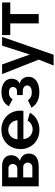

<svg xmlns="http://www.w3.org/2000/svg" viewBox="960 -1534 787 2747"><g transform="rotate(-90 1353.5 -160.5)"><path d="M61 0V-524H353Q393 -524 422 -513.5Q451 -503 470 -485Q489 -467 497.5 -444Q506 -421 506 -397Q506 -353 486.5 -320.5Q467 -288 426 -270Q472 -257 501 -225Q530 -193 530 -142Q530 -104 516.5 -77.5Q503 -51 478 -33.5Q453 -16 418 -8Q383 0 338 0ZM189 -91H335Q348 -91 360 -96Q372 -101 381 -110Q390 -119 395.5 -131Q401 -143 401 -157Q401 -171 396 -182.5Q391 -194 382.5 -203Q374 -212 362.5 -217Q351 -222 337 -222H189ZM189 -306H319Q332 -306 343.5 -311.5Q355 -317 363 -325.5Q371 -334 376 -346.5Q381 -359 381 -372Q381 -386 376.5 -396.5Q372 -407 363.5 -415.5Q355 -424 344.5 -428.5Q334 -433 321 -433H189Z M871 10Q806 10 755 -11.5Q704 -33 668.5 -70Q633 -107 613.5 -155.5Q594 -204 594 -258Q594 -314 613 -364.5Q632 -415 668 -452.5Q704 -490 755.5 -512Q807 -534 871 -534Q935 -534 986 -511.5Q1037 -489 1072 -452Q1107 -415 1125.5 -366Q1144 -317 1144 -264Q1144 -251 1143 -239Q1142 -227 1141 -219H737Q739 -189 751 -164.5Q763 -140 782 -123Q801 -106 825 -96.5Q849 -87 874 -87Q894 -87 914 -92.5Q934 -98 950.5 -107Q967 -116 980 -129.5Q993 -143 999 -159L1113 -127Q1099 -97 1075.5 -72Q1052 -47 1020.5 -29Q989 -11 951 -0.5Q913 10 871 10ZM1007 -304Q1004 -333 992.5 -358Q981 -383 962.5 -400Q944 -417 920.5 -426.5Q897 -436 870 -436Q842 -436 818.5 -426.5Q795 -417 777 -400Q759 -383 747.5 -358Q736 -333 733 -304Z M1414 9Q1328 9 1272 -21.5Q1216 -52 1186 -104L1293 -154Q1309 -128 1337 -113.5Q1365 -99 1406 -99Q1454 -99 1479 -117.5Q1504 -136 1504 -166Q1504 -193 1483 -210Q1462 -227 1420 -228H1367V-311H1423Q1437 -311 1448 -315.5Q1459 -320 1466.5 -327.5Q1474 -335 1478.5 -345.5Q1483 -356 1483 -369Q1483 -394 1463.5 -410Q1444 -426 1403 -426Q1367 -426 1344.5 -413Q1322 -400 1307 -374L1206 -428Q1234 -478 1286 -505.5Q1338 -533 1409 -533Q1451 -533 1486 -523.5Q1521 -514 1546.5 -495.5Q1572 -477 1586.5 -449.5Q1601 -422 1601 -388Q1601 -352 1584.5 -320.5Q1568 -289 1531 -274Q1580 -260 1604 -226Q1628 -192 1628 -146Q1628 -108 1612 -79.5Q1596 -51 1567.5 -31.5Q1539 -12 1499.5 -1.5Q1460 9 1414 9Z M2199 -524 1944 213H1790L1874 0L1667 -524H1805L1947 -128L2074 -524Z M2392 0V-407H2225V-524H2692V-407H2526V0Z"/></g></svg>

Font: Rising Sun
Style: Bold
Weight: 700
Designer: Matt McInerney, Pablo Impallari, Rodrigo Fuenzalida (Raleway font), Stephen Hutchings (Greek), Cristiano Sobral (main ch
Foundry: The Rising Sun Project Authors
Version: Version 4.327; ttfautohint (v1.8.4.7-5d5b-dirty)